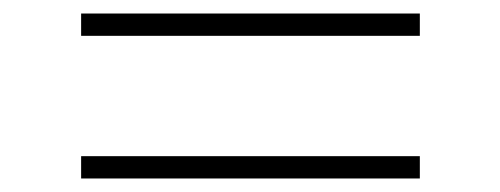

<svg xmlns="http://www.w3.org/2000/svg" viewBox="-20 -407 740 284"><path d="M100 -354V-387H601V-354ZM100 -143V-176H601V-143Z"/></svg>

Font: Panamera Light
Style: Regular
Weight: 300
Designer: Bastien Sozeau
Foundry: NBR — Bastien Sozeau
Version: Version 3.002; ttfautohint (v1.8.4.7-5d5b);gftools[0.9.33]